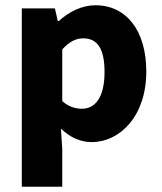

<svg xmlns="http://www.w3.org/2000/svg" viewBox="-20 -529 615 731"><path d="M63 182H217V38L212 -39C247 -6 286 12 329 12C436 12 537 -86 537 -257C537 -410 463 -509 343 -509C292 -509 242 -484 204 -449H200L189 -497H63ZM292 -115C268 -115 242 -122 217 -144V-341C244 -370 268 -383 297 -383C352 -383 378 -342 378 -255C378 -154 340 -115 292 -115Z"/></svg>

Font: DAIFUKU Sans
Style: Bold
Weight: 700
Designer: Original font ‘Source Han Sans JP’ : Paul D. Hunt
Foundry: Daifuku
Version: Version 1.000